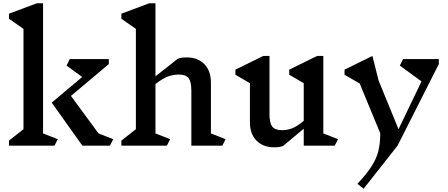

<svg xmlns="http://www.w3.org/2000/svg" viewBox="-20 -893 2747 1177"><path d="M334 -40 314 0H35V-31L124 -101V-716L35 -778V-809L206 -873H244V-75ZM654 0H485L297 -264L484 -421L388 -491L408 -531H647V-500L415 -305L584 -75L674 -40Z M1343 0H1153V-337Q1153 -392 1136 -414Q1119 -436 1075 -436Q1042 -436 1009.5 -424Q977 -412 933 -378V-75L1023 -40L1003 0H724V-31L813 -101V-716L724 -778V-809L895 -873H933V-425L1070 -533Q1091 -541 1125 -541Q1193 -541 1233 -499.5Q1273 -458 1273 -387V-75L1363 -40Z M2032 0H1842V-104L1715 2Q1694 10 1660 10Q1592 10 1552 -31.5Q1512 -73 1512 -144V-383L1423 -435V-466L1594 -550H1632V-194Q1632 -139 1649 -117Q1666 -95 1710 -95Q1741 -95 1771 -106.5Q1801 -118 1842 -152V-383L1753 -435V-466L1924 -550H1962V-75L2052 -40Z M2670 -500 2417 0 2209 264 2171 234Q2228 173 2257.5 127Q2287 81 2299 34.5Q2311 -12 2311 -76L2185 -381L2092 -435V-466L2263 -550L2301 -399L2423 -101L2564 -394L2431 -491L2451 -531H2670Z"/></svg>

Font: Inknut
Style: Antiqua
Weight: 400
Designer: Claus Eggers Srensen
Foundry: Claus Eggers Srensen
Version: Version 1.000; ttfautohint (v1.2) -l 7 -r 28 -G 50 -x 13 -D 